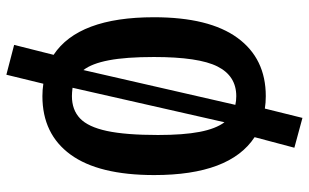

<svg xmlns="http://www.w3.org/2000/svg" viewBox="-208 -656 993 618"><g transform="rotate(90 289.0 -346.5)"><path d="M543 -346Q543 -167 477 -76.5Q411 14 289 14Q269 14 249 11L220 130L124 105L156 -22Q35 -102 35 -345Q35 -523 101.5 -614Q168 -705 289 -705Q310 -705 329 -702L359 -823L455 -797L421 -669Q543 -589 543 -346ZM163 -345Q163 -255 173.5 -200Q184 -145 205 -118L317 -607Q304 -610 289 -610Q224 -610 193.5 -549.5Q163 -489 163 -345ZM373 -572 262 -83Q278 -81 289 -81Q333 -81 360.5 -107Q388 -133 401 -193.5Q414 -254 414 -358Q414 -440 404 -492Q394 -544 373 -572Z"/></g></svg>

Font: Fira Sans Extra Condensed Medium
Style: Regular
Weight: 500
Width: 1
Designer: Carrois Corporate & Edenspiekermann AG
Foundry: Carrois Corporate GbR & Edenspiekermann AG
Version: Version 4.203